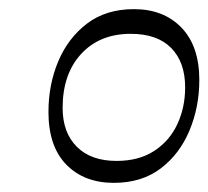

<svg xmlns="http://www.w3.org/2000/svg" viewBox="-20 -756 456 420"><path d="M229 -356Q164 -356 125 -396Q86 -436 86 -511Q86 -571 107.5 -622Q129 -673 170.5 -704.5Q212 -736 273 -736Q338 -736 377 -695.5Q416 -655 416 -581Q416 -522 394.5 -470.5Q373 -419 331.5 -387.5Q290 -356 229 -356ZM235 -404Q284 -404 317.5 -426Q351 -448 368 -484.5Q385 -521 385 -565Q385 -620 354.5 -651Q324 -682 266 -682Q198 -682 157.5 -638Q117 -594 117 -520Q117 -466 148 -435Q179 -404 235 -404Z"/></svg>

Font: Savate ExtraLight
Style: Italic
Weight: 200
Italic angle: -11°
Designer: Max Esnée
Foundry: Plomb Type
Version: Version 2.000